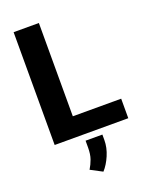

<svg xmlns="http://www.w3.org/2000/svg" viewBox="-173 -800 888 1137"><g transform="rotate(-20 271.0 -232.0)"><path d="M522.5 -123V0H58.6V-710.9H217.8V-123ZM345.2 38.6V73.2Q345.2 120.6 324.7 168.5Q304.2 216.3 275.9 247.1L202.6 208.5Q218.8 182.1 229 153.1Q239.3 124 239.3 81.1V38.6Z"/></g></svg>

Font: Vazirmatn RD ExtraBold
Style: Regular
Weight: 800
Designer: Saber Rastikerdar
Foundry: Saber Rastikerdar
Version: Version 32.102